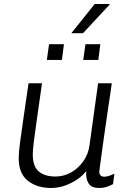

<svg xmlns="http://www.w3.org/2000/svg" viewBox="-20 -925 657 955"><path d="M234 10Q164 10 118.5 -26Q73 -62 73 -139Q73 -165 79.5 -215Q86 -265 97 -339.5Q108 -414 122 -511H189Q176 -419 165.5 -346.5Q155 -274 149 -226Q143 -178 143 -158Q143 -97 173 -72Q203 -47 255 -47Q298 -47 334 -67.5Q370 -88 394.5 -123Q419 -158 425 -201L468 -511H536Q534 -495 529.5 -464.5Q525 -434 519 -394.5Q513 -355 507 -312Q501 -269 495 -228Q489 -187 484.5 -152.5Q480 -118 477 -96.5Q474 -75 474 -71Q474 -58 481 -52Q488 -46 498 -46Q509 -46 523 -50.5Q537 -55 549 -61L542 -9Q529 -2 511.5 4Q494 10 473 10Q435 10 420.5 -13Q406 -36 409 -74Q389 -49 361 -30.5Q333 -12 300.5 -1Q268 10 234 10ZM335 -760 451 -905H525V-902L393 -760ZM213 -627 224 -705H298L288 -627ZM394 -627 405 -705H479L469 -627Z"/></svg>

Font: Chivo ExtraLight
Style: Italic
Weight: 250
Italic angle: -8.05°
Designer: Hector Gatti
Foundry: Omnibus-Type
Version: Version 2.002